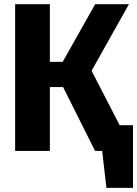

<svg xmlns="http://www.w3.org/2000/svg" viewBox="-20 -731 664 930"><path d="M285.6 -309.2H221.5V0H53.3V-710.8H221.5V-431.3H283.6L441 -710.8H604.6L423.6 -388.2L559.5 -124.6H624.1V179H495.4L474.9 0H440.5Z"/></svg>

Font: FiraCode Nerd Font
Style: Bold
Weight: 700
Designer: Carrois Corporate, Edenspiekermann AG, Nikita Prokopov
Foundry: Carrois Corporate, Edenspiekermann AG, Nikita Prokopov
Version: Version 6.002;Nerd Fonts 2.1.0